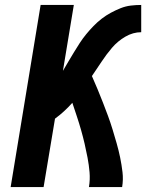

<svg xmlns="http://www.w3.org/2000/svg" viewBox="-20 -755 640 775"><path d="M23 0 144 -735H278L234 -469Q245 -488 256 -506.5Q267 -525 278.5 -544Q290 -563 302 -581.5Q314 -600 328 -617Q342 -634 357.5 -650Q373 -666 390.5 -679.5Q408 -693 427.5 -703.5Q447 -714 467 -722Q487 -730 508 -732.5Q529 -735 550 -735V-625Q517 -625 486 -607Q455 -589 432 -562Q409 -535 390 -506Q371 -477 351 -448Q363 -421 374 -394.5Q385 -368 395.5 -341Q406 -314 416 -287Q426 -260 434.5 -232Q443 -204 451 -176Q459 -148 465 -119Q471 -90 474.5 -60Q478 -30 473 0H339Q344 -30 341.5 -59.5Q339 -89 333.5 -118Q328 -147 321.5 -175Q315 -203 307 -231Q299 -259 290 -286Q281 -313 272 -340Q256 -322 238.5 -306Q221 -290 202 -276L156 0Z"/></svg>

Font: Iosevka Curly XBdEx
Style: Italic
Weight: 800
Width: 7
Italic angle: -9°
Monospace: yes
Designer: Belleve Invis
Foundry: Belleve Invis
Version: Version 11.1.0; ttfautohint (v1.8.3)